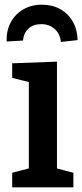

<svg xmlns="http://www.w3.org/2000/svg" viewBox="-20 -799 351 819"><path d="M223 -72 213 -83 293 -62V0H32V-62L112 -83L103 -72V-456L111 -447L32 -467V-529L223 -536ZM159 -779Q203 -779 237 -760Q271 -741 290.5 -707Q310 -673 311 -628L240 -620Q236 -655 213 -675.5Q190 -696 156 -696Q122 -696 101.5 -677Q81 -658 78 -626L8 -622Q7 -669 26 -704Q45 -739 79.5 -759Q114 -779 159 -779Z"/></svg>

Font: Bitter Thin SemiBold
Style: Regular
Weight: 600
Version: Version 2.002